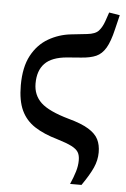

<svg xmlns="http://www.w3.org/2000/svg" viewBox="-55 -626 573 872"><g transform="rotate(5 231.0 -190.5)"><path d="M298 205Q312 173 320 146.5Q328 120 328 95Q328 72 319.5 58Q311 44 288.5 32.5Q266 21 223 8Q160 -10 118.5 -37Q77 -64 56.5 -108Q36 -152 36 -222Q36 -305 64.5 -358Q93 -411 140.5 -438.5Q188 -466 243 -472L316 -480Q353 -484 368 -500.5Q383 -517 393 -545L407 -586L456 -578L440 -512Q427 -456 409.5 -426.5Q392 -397 366 -385.5Q340 -374 298 -371L234 -366Q165 -360 133.5 -327.5Q102 -295 102 -236Q102 -183 138 -149Q174 -115 266 -89Q325 -73 357.5 -53Q390 -33 402.5 -8Q415 17 415 51Q415 87 399.5 121.5Q384 156 350 205Z"/></g></svg>

Font: Source Serif 4 Semibold
Style: Regular
Weight: 600
Designer: Frank Grießhammer
Foundry: Adobe
Version: Version 4.005;hotconv 1.1.0;makeotfexe 2.6.0